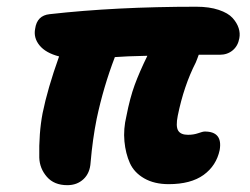

<svg xmlns="http://www.w3.org/2000/svg" viewBox="-20 -538 740 568"><path d="M179.2 9.8Q140.1 9.8 118.7 -14.9Q97.2 -39.6 96.2 -71.8Q94.7 -144 106 -203.1Q120.6 -275.4 154.8 -371.1Q115.2 -381.3 96.9 -403.8Q78.6 -426.3 84 -453.1Q89.4 -492.2 127 -496.1Q322.3 -518.1 561 -518.1Q599.1 -518.1 627 -508.8Q654.8 -499.5 668 -484.9Q681.2 -470.2 686 -454.8Q690.9 -439.5 688 -424.8Q684.1 -402.3 668.5 -389.2Q652.8 -376 629.9 -376H567.9Q566.9 -372.1 563.2 -363.3Q559.6 -354.5 559.1 -353Q523.9 -284.2 505.9 -195.8Q499.5 -164.1 507.1 -151.6Q514.6 -139.2 536.1 -139.2Q552.7 -139.2 566.4 -144Q580.1 -148.9 585.9 -148.9Q639.2 -148.9 629.9 -94.2Q620.1 -47.9 582.3 -20.5Q544.4 6.8 479 6.8Q436.5 6.8 406.7 -10.3Q377 -27.3 364.3 -55.4Q351.6 -83.5 348.1 -119.9Q344.7 -156.2 354 -194.8Q364.3 -248 378.4 -286.6Q392.6 -325.2 416 -373Q350.6 -371.6 319.8 -369.1Q286.1 -281.2 266.1 -187Q253.9 -126.5 248 -57.1Q246.1 -25.9 227.1 -8.1Q208 9.8 179.2 9.8Z"/></svg>

Font: Shantell Sans Irregular
Style: Bold Italic
Weight: 700
Italic angle: -11.31°
Designer: Stephen Nixon, Anya Danilova, Shantell Martin
Foundry: Arrow Type
Version: Version 1.006;[9816181b4]